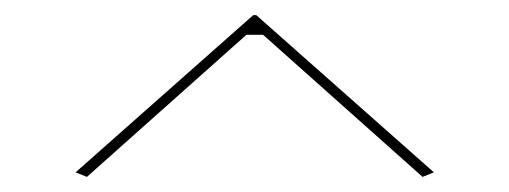

<svg xmlns="http://www.w3.org/2000/svg" viewBox="-20 -728 674 254"><path d="M554 -500 539 -494 328 -682H306L95 -494L80 -500L315 -708H319Z"/></svg>

Font: Kalnia Expanded Thin
Style: Regular
Weight: 250
Width: 7
Designer: Frida Medrano
Foundry: Frida Medrano
Version: Version 1.105